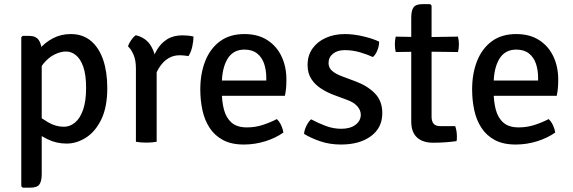

<svg xmlns="http://www.w3.org/2000/svg" viewBox="-20 -666 2694 902"><path d="M116.5 -497.5Q148.5 -497.5 162.2 -477.5Q176 -457.5 176 -422V152Q176 185 165.2 200.2Q154.5 215.5 123 215.5H86.5L80 209V-491L86.5 -497.5ZM484 -252.5Q484 -163 456 -105.2Q428 -47.5 384 -19.5Q340 8.5 293 8.5Q245.5 8.5 205.5 -11Q165.5 -30.5 130.5 -56.5L141 -135Q169.5 -113 205.5 -91.8Q241.5 -70.5 280 -70.5Q308.5 -70.5 332.2 -90Q356 -109.5 370.2 -150Q384.5 -190.5 384.5 -253Q384.5 -314 371.5 -351.5Q358.5 -389 337 -406.5Q315.5 -424 290.5 -424Q264.5 -424 236.2 -410Q208 -396 184.2 -367.2Q160.5 -338.5 147.5 -294.5L128 -369.5Q138 -403 164 -434.2Q190 -465.5 228 -485.8Q266 -506 312.5 -506Q369 -506 407.2 -473.8Q445.5 -441.5 464.8 -384.5Q484 -327.5 484 -252.5Z M889 -494.5Q889 -474.5 883.5 -448.2Q878 -422 865.5 -402.5Q856 -404.5 846 -405.2Q836 -406 826 -406.5Q796.5 -406.5 774.8 -394.2Q753 -382 738 -362.5Q723 -343 712.8 -320.5Q702.5 -298 696 -277L681.5 -295.5Q682.5 -330 691 -366Q699.5 -402 717.8 -432.5Q736 -463 765.2 -481.5Q794.5 -500 837.5 -500Q850 -500 862.5 -498.8Q875 -497.5 889 -494.5ZM581.5 -448Q585 -461.5 595.8 -477Q606.5 -492.5 618 -500.5Q666 -489 689.2 -450.2Q712.5 -411.5 716 -353.5V0Q695.5 4 667.5 4Q639 4 618.5 0V-345Q618.5 -384.5 606.8 -410.2Q595 -436 581.5 -448Z M982 -216V-287.5H1231V-300.5Q1231 -336.5 1220.8 -366.8Q1210.5 -397 1187.8 -415Q1165 -433 1128 -433Q1075 -433 1048.5 -388.8Q1022 -344.5 1022 -268V-238Q1022 -189.5 1032.2 -150.8Q1042.5 -112 1068 -89.8Q1093.5 -67.5 1140 -67.5Q1178.5 -67.5 1213.5 -78.8Q1248.5 -90 1280.5 -106.5Q1293 -95 1301.2 -76.8Q1309.5 -58.5 1311.5 -43.5Q1276 -18 1226.8 -2.5Q1177.5 13 1125.5 13Q1067 13 1027.5 -8.2Q988 -29.5 964.5 -65.8Q941 -102 931 -148.5Q921 -195 921 -246Q921 -320.5 944.2 -379.2Q967.5 -438 1013.5 -472Q1059.5 -506 1128 -506Q1192.5 -506 1236.5 -477.2Q1280.5 -448.5 1303 -400.2Q1325.5 -352 1325.5 -292.5Q1325.5 -269.5 1324 -252.8Q1322.5 -236 1318.5 -216Z M1408.5 -37Q1409.5 -54 1419.2 -74.2Q1429 -94.5 1441.5 -105.5Q1473 -88.5 1509.2 -74.8Q1545.5 -61 1582.5 -61Q1625 -61 1649.8 -79.5Q1674.5 -98 1675 -126.5Q1675 -148.5 1658.5 -167Q1642 -185.5 1610 -197L1552 -218.5Q1517.5 -231 1488.5 -249.8Q1459.5 -268.5 1442.2 -295.5Q1425 -322.5 1425 -360.5Q1425 -405.5 1448 -438Q1471 -470.5 1510.8 -488.2Q1550.5 -506 1600 -506Q1640 -506 1685.2 -495.5Q1730.5 -485 1761 -470.5Q1761.5 -452.5 1753.5 -431.2Q1745.5 -410 1732 -398Q1706.5 -410 1671.5 -420.2Q1636.5 -430.5 1599 -430.5Q1565.5 -430.5 1544.5 -413.8Q1523.5 -397 1523.5 -369.5Q1523.5 -348 1539.8 -333.5Q1556 -319 1588 -307L1649.5 -284Q1705.5 -263.5 1740.8 -227.8Q1776 -192 1776 -134.5Q1776 -65.5 1722.5 -26.2Q1669 13 1582 13Q1529.5 13 1485.2 -2Q1441 -17 1408.5 -37Z M1912 -583.5Q1912 -616.5 1922.8 -631.5Q1933.5 -646.5 1964.5 -646.5H2001L2007.5 -640V-116.5Q2007.5 -97 2016.8 -85.2Q2026 -73.5 2048 -73.5H2118.5Q2126.5 -51.5 2126.5 -24Q2126.5 -18.5 2126.2 -13Q2126 -7.5 2124.5 -3Q2100 0.5 2072.2 2.5Q2044.5 4.5 2015 4.5Q1965.5 4.5 1938.8 -20.5Q1912 -45.5 1912 -95ZM2131.5 -494Q2136 -475 2136 -458Q2136 -439 2131.5 -421.5L1970.5 -423.5L1839 -421.5Q1835 -439 1835 -458Q1835 -475 1839 -494L1971 -491.5Z M2259 -216V-287.5H2508V-300.5Q2508 -336.5 2497.8 -366.8Q2487.5 -397 2464.8 -415Q2442 -433 2405 -433Q2352 -433 2325.5 -388.8Q2299 -344.5 2299 -268V-238Q2299 -189.5 2309.2 -150.8Q2319.5 -112 2345 -89.8Q2370.5 -67.5 2417 -67.5Q2455.5 -67.5 2490.5 -78.8Q2525.5 -90 2557.5 -106.5Q2570 -95 2578.2 -76.8Q2586.5 -58.5 2588.5 -43.5Q2553 -18 2503.8 -2.5Q2454.5 13 2402.5 13Q2344 13 2304.5 -8.2Q2265 -29.5 2241.5 -65.8Q2218 -102 2208 -148.5Q2198 -195 2198 -246Q2198 -320.5 2221.2 -379.2Q2244.5 -438 2290.5 -472Q2336.5 -506 2405 -506Q2469.5 -506 2513.5 -477.2Q2557.5 -448.5 2580 -400.2Q2602.5 -352 2602.5 -292.5Q2602.5 -269.5 2601 -252.8Q2599.5 -236 2595.5 -216Z"/></svg>

Font: Signika Negative Light
Style: Regular
Weight: 400
Version: Version 2.001